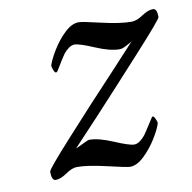

<svg xmlns="http://www.w3.org/2000/svg" viewBox="-57 -482 538 539"><g transform="rotate(-10 212.0 -212.5)"><path d="M200.2 -424.8Q210.9 -424.8 262.7 -412.6Q314.5 -400.4 347.7 -400.4Q361.8 -400.4 379.9 -412.6Q397.9 -424.8 412.1 -424.8Q423.8 -424.8 423.8 -400.4Q423.8 -394.5 350.6 -314Q276.4 -232.4 205.1 -155.3L131.8 -77.1Q131.8 -76.7 140.9 -81.1Q149.9 -85.4 159.9 -90.1Q169.9 -94.7 171.9 -94.7Q199.2 -94.7 240.2 -77.1Q281.2 -59.6 294.9 -59.6Q302.7 -59.6 311 -65.4Q319.3 -71.3 326.7 -80.6Q328.6 -83 335.7 -94Q342.8 -105 349.4 -115.2Q356 -125.5 356.4 -126Q360.4 -131.3 364.7 -123Q369.6 -114.3 370.1 -107.4Q365.2 -90.8 349.4 -65.2Q333.5 -39.6 312.7 -19.8Q292 0 272.5 0Q263.7 0 210 -12.7Q156.2 -25.4 125 -25.4Q111.3 -25.4 92.8 -12.7Q74.2 0 60.5 0Q48.8 0 48.8 -25.4Q48.8 -32.2 121.6 -112.3Q157.7 -152.3 194.3 -191.9Q231 -231.4 267.6 -270.5L339.8 -348.6L334 -343.8Q327.1 -339.8 317.4 -335Q307.6 -330.1 300.8 -330.1Q273.4 -330.1 232.4 -347.7Q191.4 -365.2 177.7 -365.2Q169.9 -365.2 161.6 -359.4Q153.3 -353.5 146 -344.2Q143.6 -340.8 136.7 -330.1Q129.9 -319.3 124 -309.6Q118.2 -299.8 117.2 -298.8Q112.3 -293.9 108.4 -301.8Q104 -311 103.5 -318.4Q108.9 -335.4 124.3 -360.6Q139.6 -385.7 160.2 -405.3Q180.7 -424.8 200.2 -424.8Z"/></g></svg>

Font: Metal
Style: Regular
Weight: 400
Designer: Danh Hong
Version: Version 8.002; ttfautohint (v1.8.3)